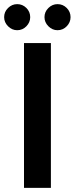

<svg xmlns="http://www.w3.org/2000/svg" viewBox="-49 -908 361 928"><path d="M67 0V-700H197V0ZM34 -762Q9 -762 -10 -781Q-29 -800 -29 -825Q-29 -851 -10 -869.5Q9 -888 34 -888Q60 -888 78.5 -869.5Q97 -851 97 -825Q97 -800 78.5 -781Q60 -762 34 -762ZM229 -762Q204 -762 185 -781Q166 -800 166 -825Q166 -851 185 -869.5Q204 -888 229 -888Q255 -888 273.5 -869.5Q292 -851 292 -825Q292 -800 273.5 -781Q255 -762 229 -762Z"/></svg>

Font: Zen Kaku Gothic New Black
Style: Regular
Weight: 900
Designer: Yoshimichi Ohira
Foundry: Positype
Version: Version 1.001